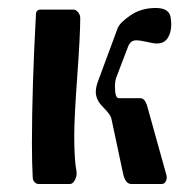

<svg xmlns="http://www.w3.org/2000/svg" viewBox="-20 -461 482 481"><path d="M172 -26Q172 -18 167 -9Q162 0 155 0H77Q71 0 66.5 -5Q62 -10 62 -16Q60 -50 60 -102Q60 -240 70 -424Q70 -437 82 -437H164Q170 -437 175.5 -430.5Q181 -424 181 -416Q181 -373 173.5 -269.5Q166 -166 166 -122Q166 -77 169 -50Q169 -47 170.5 -39Q172 -31 172 -26ZM225 -256 275 -391Q281 -405 307.5 -423Q334 -441 370 -441Q402 -441 407 -420Q409 -409 409 -400Q409 -379 400 -365.5Q391 -352 373 -352Q365 -352 348 -356Q331 -360 321 -360Q306 -360 300 -342L271 -266Q268 -257 268 -243Q268 -215 278 -215H332Q342 -215 348 -198L397 -22Q399 -14 395.5 -7Q392 0 385 0H309Q295 0 289 -23L259 -164Q257 -174 237 -194Q220 -211 220 -231Q220 -242 225 -256Z"/></svg>

Font: Triodion Unicode
Style: Normal
Weight: 400
Version: Version 1.1